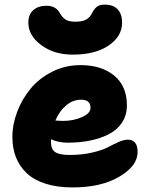

<svg xmlns="http://www.w3.org/2000/svg" viewBox="-20 -842 651 840"><path d="M297.9 -603Q216.3 -603 160.2 -644.8Q104 -686.5 104 -743.2Q104 -778.8 126 -797.9Q147.9 -816.9 183.1 -816.9Q224.6 -816.9 242.2 -784.2Q252.4 -766.1 266.6 -756.6Q280.8 -747.1 309.1 -747.1Q340.8 -747.1 357.2 -756.6Q373.5 -766.1 381.8 -783.2Q391.6 -802.7 403.6 -812.3Q415.5 -821.8 438 -821.8Q475.6 -821.8 494.9 -801Q514.2 -780.3 514.2 -743.2Q514.2 -683.1 455.6 -643.1Q397 -603 297.9 -603ZM297.9 -22Q230.5 -22 179.2 -38.3Q127.9 -54.7 96.7 -84.5Q65.4 -114.3 49.8 -153.8Q34.2 -193.4 34.2 -242.2Q34.2 -297.9 55.4 -353.5Q76.7 -409.2 114.3 -454.6Q151.9 -500 209 -528.6Q266.1 -557.1 332 -557.1Q424.3 -557.1 479.7 -511.2Q535.2 -465.3 535.2 -380.9Q535.2 -338.9 514.6 -306.9Q494.1 -274.9 457.8 -255.9Q421.4 -236.8 375.7 -227.3Q330.1 -217.8 275.9 -217.8Q235.8 -217.8 203.1 -232.9V-219.2Q203.1 -189.5 221.2 -176.8Q239.3 -164.1 285.2 -164.1Q338.9 -164.1 383.5 -174.6Q428.2 -185.1 451.4 -197.5Q474.6 -210 498.3 -220.5Q522 -231 539.1 -231Q582 -231 582 -176.8Q582 -116.2 502.2 -69.1Q422.4 -22 297.9 -22ZM335 -405.8Q298.8 -405.8 269.5 -381.1Q240.2 -356.4 222.2 -314.9Q241.7 -313 256.8 -313Q300.8 -313 338.4 -329.6Q376 -346.2 376 -370.1Q376 -405.8 335 -405.8Z"/></svg>

Font: Shantell Sans Bouncy
Style: Regular
Weight: 800
Designer: Stephen Nixon, Anya Danilova, Shantell Martin
Foundry: Arrow Type
Version: Version 1.006;[9816181b4]